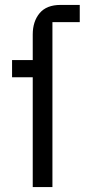

<svg xmlns="http://www.w3.org/2000/svg" viewBox="-20 -760 344 780"><path d="M113 0V-446H29V-516H113V-620Q113 -673 141 -706.5Q169 -740 226 -740H304V-670H193V0Z"/></svg>

Font: IBM Plex Sans Var
Style: Regular
Weight: 400
Designer: Mike Abbink, Paul van der Laan, Pieter van Rosmalen
Foundry: Bold Monday
Version: Version 3.000